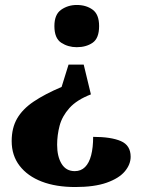

<svg xmlns="http://www.w3.org/2000/svg" viewBox="-20 -561 581 773"><path d="M317 -301 346 -181Q289 -159 259.5 -126Q230 -93 220 -55Q210 -17 210 22Q210 69 228 98.5Q246 128 281 128Q306 128 322.5 111.5Q339 95 347 64Q355 33 355 -10Q427 -10 466.5 7Q506 24 506 70Q506 101 482.5 129Q459 157 409.5 174.5Q360 192 283 192Q205 192 148 170Q91 148 59 106.5Q27 65 27 7Q27 -46 49 -84Q71 -122 115.5 -152Q160 -182 228 -211L256 -301ZM289 -541Q327 -541 353 -522Q379 -503 379 -456Q379 -407 353 -389Q327 -371 289 -371Q254 -371 226.5 -389Q199 -407 199 -456Q199 -503 226.5 -522Q254 -541 289 -541Z"/></svg>

Font: Noto Serif Khmer ExtraBold
Style: Regular
Weight: 800
Version: Version 2.003